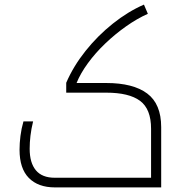

<svg xmlns="http://www.w3.org/2000/svg" viewBox="-20 -815 795 835"><path d="M219 0Q146 0 105.5 -41Q65 -82 65 -164Q65 -192 69 -224Q73 -256 82 -287H124Q116 -255 112.5 -225Q109 -195 109 -168Q109 -107 136 -74.5Q163 -42 218 -42H637V-255Q637 -341 589 -376.5Q541 -412 442 -412H268V-455Q299 -527 352 -593.5Q405 -660 471 -712.5Q537 -765 606 -795L623 -755Q576 -734 528.5 -700.5Q481 -667 438 -626Q395 -585 362.5 -540.5Q330 -496 313 -454H442Q559 -454 620 -408.5Q681 -363 681 -262V0Z"/></svg>

Font: Noto Kufi Arabic ExtraLight
Style: Regular
Weight: 200
Designer: Monotype Design Team, David Williams, Khaled Hosny
Foundry: Google LLC
Version: Version 2.109; ttfautohint (v1.8.4.7-5d5b)